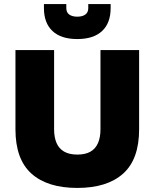

<svg xmlns="http://www.w3.org/2000/svg" viewBox="-20 -914 760 944"><path d="M360 10Q213 10 134.5 -60.5Q56 -131 56 -278V-668H246V-278Q246 -239 258 -211Q270 -183 295.5 -168.5Q321 -154 360 -154Q400 -154 425 -168.5Q450 -183 462 -211Q474 -239 474 -278V-668H664V-278Q664 -131 585.5 -60.5Q507 10 360 10ZM360 -722Q280 -722 238 -761.5Q196 -801 196 -874V-894H306V-874Q306 -853 320.5 -842.5Q335 -832 360 -832Q385 -832 399.5 -842.5Q414 -853 414 -874V-894H524V-874Q524 -801 482 -761.5Q440 -722 360 -722Z"/></svg>

Font: Gantari Black
Style: Regular
Weight: 900
Version: Version 1.000